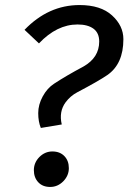

<svg xmlns="http://www.w3.org/2000/svg" viewBox="-20 -721 504 753"><path d="M228 -9.8Q206.1 12.2 176.8 12.2Q147.5 12.2 130.4 -5.9Q112.8 -24.4 112.8 -53.7Q112.8 -83 134.3 -105Q156.2 -127 185.5 -127Q214.8 -127 232.4 -108.9Q250 -90.8 250 -61.5Q250 -32.2 228 -9.8ZM292 -701.2Q375 -701.2 419.4 -660.6Q463.9 -620.1 463.9 -567.4Q463.9 -469.7 400.4 -426.3Q365.2 -402.3 282.7 -358.9Q255.9 -344.7 237.3 -319.8Q210.4 -283.2 222.2 -232.9L140.1 -219.2Q129.9 -244.1 129.9 -277.3Q129.9 -310.5 147.5 -342.8Q165 -375 191.9 -392.6Q239.3 -423.8 307.1 -460Q369.1 -495.1 369.1 -558.1Q369.1 -591.8 346.7 -608.4Q324.2 -625 284.2 -625Q203.1 -625 132.8 -550.8L76.2 -604Q169.9 -701.2 292 -701.2Z"/></svg>

Font: FiraSans-Italic
Style: Italic
Weight: 400
Italic angle: -8°
Designer: Carrois Corporate & Edenspiekermann AG
Foundry: Carrois Corporate GbR & Edenspiekermann AG
Version: Version 3.106;PS 003.106;hotconv 1.0.70;makeotf.lib2.5.58329